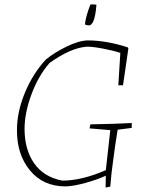

<svg xmlns="http://www.w3.org/2000/svg" viewBox="-20 -828 658 860"><path d="M362 -717Q362 -718 361.5 -720.5Q361 -723 361 -724Q366 -760 385 -808Q399 -809 412 -807Q408 -752 396 -728Q395 -727 392.5 -723.5Q390 -720 387.5 -717.5Q385 -715 384 -715Q377 -713 362 -717ZM453 12 454 -41Q415 -23 362 -8.5Q309 6 274 7Q173 7 114 -65Q55 -137 56 -246Q56 -327 91.5 -412.5Q127 -498 185 -561Q224 -593 278.5 -619.5Q333 -646 373 -647Q456 -647 552 -616L555 -611L531 -446H510L519 -591Q490 -601 443 -610Q396 -619 370 -619Q297 -614 202 -546Q152 -489 121 -405.5Q90 -322 90 -251Q90 -158 133 -96.5Q176 -35 259 -19Q347 -19 454 -66L474 -245L381 -253L385 -271Q501 -273 570 -277V-255L507 -247Q495 -175 486 -103Q479 -56 474 8Z"/></svg>

Font: Albura ExtraLight
Style: Italic
Weight: 156
Italic angle: -7°
Designer: Mercedes Jáuregui
Foundry: Omnibus-Type Team
Version: Version 1.000